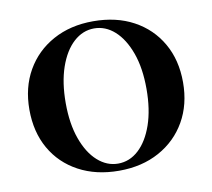

<svg xmlns="http://www.w3.org/2000/svg" viewBox="-70 -661 829 751"><g transform="rotate(-10 345.0 -285.0)"><path d="M345.2 11.3Q254 11.3 185.1 -25.8Q116.1 -62.9 78.2 -129.4Q40.3 -196 40.3 -284.7Q40.3 -372.6 78.6 -439.5Q116.9 -506.5 185.9 -544.4Q254.8 -582.3 345.2 -582.3Q437.1 -582.3 505.6 -545.2Q574.2 -508.1 612.5 -441.5Q650.8 -375 650.8 -286.3Q650.8 -198.4 612.5 -131.5Q574.2 -64.5 505.2 -26.6Q436.3 11.3 345.2 11.3ZM346 -16.9Q391.9 -16.9 427.8 -50Q463.7 -83.1 484.7 -143.5Q505.6 -204 505.6 -285.5Q505.6 -368.5 483.9 -428.6Q462.1 -488.7 425.8 -521.4Q389.5 -554 344.4 -554Q299.2 -554 262.9 -521Q226.6 -487.9 205.6 -427.4Q184.7 -366.9 184.7 -285.5Q184.7 -203.2 206.5 -142.7Q228.2 -82.3 264.9 -49.6Q301.6 -16.9 346 -16.9Z"/></g></svg>

Font: Playfair 5pt SemiExpanded Light ExtraBold
Style: Regular
Weight: 800
Version: Version 2.001;gftools[0.9.30]